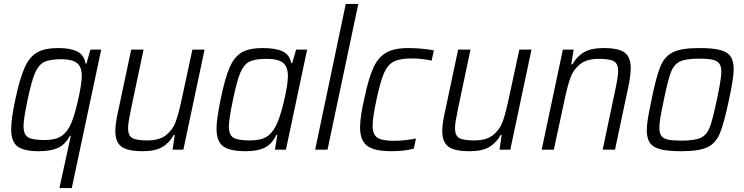

<svg xmlns="http://www.w3.org/2000/svg" viewBox="-20 -763 3794 979"><path d="M341 -70H336Q312 -25 275 -8.5Q238 8 178 8Q101 8 69 -16.5Q37 -41 37 -105Q37 -159 58 -255Q81 -364 106 -419Q131 -474 170 -496Q209 -518 278 -518Q339 -518 374 -500.5Q409 -483 416 -439H421L441 -510H496L346 196H283ZM334 -116Q355 -153 376 -243.5Q397 -334 397 -377Q397 -422 372.5 -441.5Q348 -461 293 -461Q234 -461 205.5 -447Q177 -433 159 -392Q141 -351 121 -255Q100 -156 100 -120Q100 -77 123 -63Q146 -49 207 -49Q257 -49 285.5 -64.5Q314 -80 334 -116Z M568 -95Q568 -132 582 -194L649 -510H712L648 -207Q633 -135 633 -110Q633 -72 654 -59.5Q675 -47 731 -47Q792 -47 826 -73.5Q860 -100 875 -140Q890 -180 905 -250L961 -510H1023L915 0H860L871 -75H866Q844 -35 808 -13.5Q772 8 707 8Q630 8 599 -15.5Q568 -39 568 -95Z M1084 -108Q1084 -154 1105 -256Q1127 -365 1151 -419.5Q1175 -474 1213 -496Q1251 -518 1320 -518Q1385 -518 1421 -501Q1457 -484 1465 -441H1470L1490 -510H1546L1438 0H1382L1394 -75H1389Q1365 -26 1328 -9Q1291 8 1233 8Q1152 8 1118 -17Q1084 -42 1084 -108ZM1384 -116Q1406 -155 1427 -243.5Q1448 -332 1448 -375Q1448 -423 1423 -443Q1398 -463 1340 -463Q1281 -463 1252.5 -449Q1224 -435 1206 -393.5Q1188 -352 1168 -255Q1147 -155 1147 -119Q1147 -75 1170 -61Q1193 -47 1254 -47Q1306 -47 1335 -63Q1364 -79 1384 -116Z M1587 0 1743 -743H1807L1650 0Z M1816 -112Q1816 -167 1837 -258Q1859 -363 1883.5 -417Q1908 -471 1949 -494.5Q1990 -518 2062 -518Q2096 -518 2132 -514.5Q2168 -511 2192 -506L2181 -454Q2130 -465 2077 -465Q2018 -465 1987 -448.5Q1956 -432 1937.5 -389Q1919 -346 1900 -256Q1880 -164 1880 -122Q1880 -77 1904 -61Q1928 -45 1990 -45Q2016 -45 2047 -48.5Q2078 -52 2101 -57L2090 -5Q2041 8 1977 8Q1887 8 1851.5 -20Q1816 -48 1816 -112Z M2235 -95Q2235 -132 2249 -194L2316 -510H2379L2315 -207Q2300 -135 2300 -110Q2300 -72 2321 -59.5Q2342 -47 2398 -47Q2459 -47 2493 -73.5Q2527 -100 2542 -140Q2557 -180 2572 -250L2628 -510H2690L2582 0H2527L2538 -75H2533Q2511 -35 2475 -13.5Q2439 8 2374 8Q2297 8 2266 -15.5Q2235 -39 2235 -95Z M2850 -510H2905L2893 -435H2899Q2920 -474 2956.5 -496Q2993 -518 3058 -518Q3135 -518 3165.5 -494.5Q3196 -471 3196 -416Q3196 -374 3183 -316L3116 0H3053L3117 -303Q3132 -375 3132 -400Q3132 -438 3110.5 -450.5Q3089 -463 3034 -463Q2973 -463 2939 -436.5Q2905 -410 2890 -370Q2875 -330 2860 -260L2804 0H2742Z M3278 -99Q3278 -124 3283.5 -158Q3289 -192 3302 -254Q3326 -373 3347.5 -424.5Q3369 -476 3412 -497Q3455 -518 3545 -518Q3613 -518 3650.5 -508.5Q3688 -499 3704.5 -476Q3721 -453 3721 -410Q3721 -363 3697 -254Q3672 -135 3651 -84Q3630 -33 3587.5 -12.5Q3545 8 3455 8Q3386 8 3348.5 -1.5Q3311 -11 3294.5 -33.5Q3278 -56 3278 -99ZM3635 -254 3640 -277Q3642 -286 3650 -329.5Q3658 -373 3658 -398Q3658 -425 3647.5 -439Q3637 -453 3613 -458.5Q3589 -464 3545 -464Q3477 -464 3446.5 -449Q3416 -434 3401 -395Q3386 -356 3365 -254Q3353 -197 3347.5 -165Q3342 -133 3342 -111Q3342 -84 3352.5 -70Q3363 -56 3386.5 -51Q3410 -46 3455 -46Q3523 -46 3553.5 -60.5Q3584 -75 3599 -114Q3614 -153 3635 -254Z"/></svg>

Font: Saira Semi Condensed Light
Style: Italic
Weight: 300
Width: 4
Italic angle: -12°
Designer: Hector Gatti with collaboration of the Omnibus-Type team
Foundry: Omnibus-Type
Version: Version 1.001; ttfautohint (v1.8)